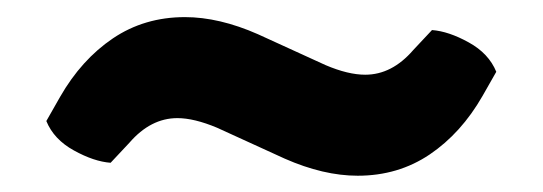

<svg xmlns="http://www.w3.org/2000/svg" viewBox="-20 -412 650 230"><path d="M370 -334Q397 -322.5 417.5 -322.5Q449.5 -322.5 475 -352L497.5 -376Q517.5 -374.5 541.5 -361.2Q565.5 -348 574.5 -326L558 -297Q532.5 -252.5 494.8 -227Q457 -201.5 408.5 -201.5Q367.5 -201.5 321 -222L240 -259Q212.5 -270.5 192.5 -270.5Q160.5 -270.5 135 -241L112.5 -217Q92.5 -218.5 68.5 -231.8Q44.5 -245 35.5 -267L52 -296Q77.5 -340.5 115.2 -366Q153 -391.5 201.5 -391.5Q242.5 -391.5 289 -371Z"/></svg>

Font: Signika SC SemiBold
Style: Regular
Weight: 600
Designer: Anna Giedryś
Foundry: Anna Giedryś
Version: Version 2.000; ttfautohint (v1.8.3) -l 8 -r 50 -G 200 -x 9 -